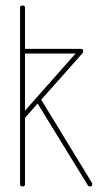

<svg xmlns="http://www.w3.org/2000/svg" viewBox="-20 -679 374 699"><path d="M53 -651Q53 -659 62 -659Q71 -659 71 -651V-501H275Q283 -501 283 -493Q283 -489 281 -486L130 -316L315 -13Q316 -12 316 -9Q316 0 307 0Q303 0 300 -4L117 -302L71 -250V-9Q71 0 62 0Q53 0 53 -9ZM71 -484V-276L255 -484Z"/></svg>

Font: Libertine Sup Thin
Style: Regular
Weight: 100
Designer: Bastien Sozeau
Foundry: NBR — Bastien Sozeau
Version: Version 2.003; ttfautohint (v1.8.4.7-5d5b);gftools[0.9.33]